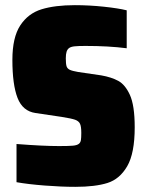

<svg xmlns="http://www.w3.org/2000/svg" viewBox="-20 -716 569 744"><path d="M44 -10V-158Q146 -150 209 -150Q246 -150 262.5 -151.5Q279 -153 286 -159Q292 -164 293.5 -173Q295 -182 295 -201Q295 -226 290 -236.5Q285 -247 271 -252Q257 -257 219 -263L118 -278Q68 -285 48 -336.5Q28 -388 28 -484Q28 -571 58.5 -617.5Q89 -664 141 -680Q193 -696 270 -696Q326 -696 382.5 -690Q439 -684 471 -676V-529Q401 -538 311 -538Q283 -538 269 -536.5Q255 -535 248 -530Q241 -525 238 -515.5Q235 -506 235 -490Q235 -468 238 -459Q241 -450 250.5 -445.5Q260 -441 283 -437L372 -424Q412 -417 438.5 -402.5Q465 -388 483 -349Q502 -308 502 -223Q502 -122 473 -72Q444 -22 396.5 -7Q349 8 272 8Q218 8 153.5 3Q89 -2 44 -10Z"/></svg>

Font: Saira Semi Condensed Black
Style: Regular
Weight: 900
Width: 4
Designer: Hector Gatti with collaboration of the Omnibus-Type team
Foundry: Omnibus-Type
Version: Version 1.001; ttfautohint (v1.8)